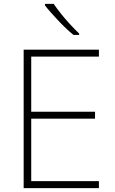

<svg xmlns="http://www.w3.org/2000/svg" viewBox="-20 -970 591 990"><path d="M490 0H102V-714H490V-678H141V-394H470V-358H141V-36H490ZM257 -950Q271 -929 293.5 -900.5Q316 -872 341.5 -844.5Q367 -817 388 -797V-790H359Q339 -806 318.5 -825.5Q298 -845 278.5 -866Q259 -887 241.5 -906.5Q224 -926 212 -942V-950Z"/></svg>

Font: Noto Sans Armenian ExtraLight
Style: Regular
Weight: 250
Designer: Monotype Design Team
Foundry: Monotype Imaging Inc.
Version: Version 2.007